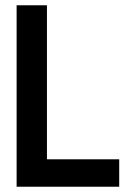

<svg xmlns="http://www.w3.org/2000/svg" viewBox="-20 -708 513 728"><path d="M43 0H432V-104H158V-688H43Z"/></svg>

Font: Crazy Punk
Style: Regular
Weight: 400
Version: Version 1